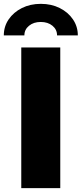

<svg xmlns="http://www.w3.org/2000/svg" viewBox="-69 -973 423 993"><path d="M242.7 -727.5V0H41V-727.5ZM142.1 -953.1Q196.8 -953.1 240 -931.4Q283.2 -909.7 308.3 -872.8Q333.5 -835.9 333.5 -790H226.1Q226.1 -820.3 202.4 -839.8Q178.7 -859.4 141.6 -859.4Q105 -859.4 81.1 -839.8Q57.1 -820.3 57.1 -790H-49.3Q-49.3 -835.9 -24.2 -872.8Q1 -909.7 44.2 -931.4Q87.4 -953.1 142.1 -953.1Z"/></svg>

Font: Inter 28pt Black
Style: Regular
Weight: 900
Designer: Rasmus Andersson
Foundry: rsms
Version: Version 4.001;git-66647c0bb